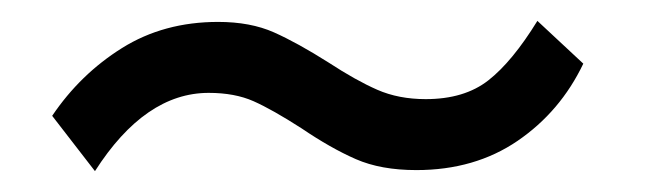

<svg xmlns="http://www.w3.org/2000/svg" viewBox="-20 -377 640 184"><path d="M30 -266Q57 -306 97 -331Q137 -356 189 -356Q220 -356 242.5 -346Q265 -336 295 -317Q321 -300 341.5 -291Q362 -282 388 -282Q425 -282 448 -300Q471 -318 495 -357L539 -316Q517 -270 476 -242Q435 -214 379 -214Q345 -214 321 -224.5Q297 -235 269 -254Q241 -272 223 -280Q205 -288 180 -288Q119 -288 71 -213Z"/></svg>

Font: Krub Medium
Style: Italic
Weight: 500
Italic angle: -8°
Designer: Ekaluck Peanpanawate
Foundry: Cadson Demak Co.,Ltd.
Version: Version 1.000; ttfautohint (v1.6)